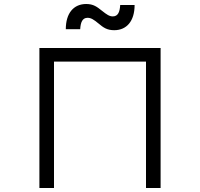

<svg xmlns="http://www.w3.org/2000/svg" viewBox="-20 -940 1000 960"><path d="M177 0H250V-632H710V0H783V-700H177ZM309 -794H381C383 -827 391 -851 418 -851C435 -851 449 -842 472 -823C497 -802 515 -789 551 -789C613 -789 653 -834 653 -915H581C579 -882 571 -858 544 -858C527 -858 514 -867 490 -886C465 -906 447 -920 411 -920C349 -920 309 -875 309 -794Z"/></svg>

Font: altertype_V2
Style: Regular
Weight: 400
Designer: Simon Renaud
Version: Version 2.001;Glyphs 3.1.2 (3151)